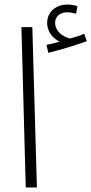

<svg xmlns="http://www.w3.org/2000/svg" viewBox="-20 -823 401 843"><path d="M192 -591C245 -604 314 -625 361 -642L350 -675C332 -667 311 -660 287 -654C254 -662 222 -687 222 -723C222 -750 243 -769 275 -769C289 -769 301 -766 314 -763L320 -796C306 -801 289 -803 274 -803C231 -803 187 -775 187 -722C187 -688 208 -656 242 -640C224 -635 209 -631 184 -626ZM93 0H142L122 -704H74Z"/></svg>

Font: Noto Sans Arabic UI XCn Lt
Style: Regular
Weight: 300
Width: 2
Designer: Monotype Design Team, Nadine Chahine and Nizar Qandah
Foundry: Monotype Imaging Inc.
Version: Version 2.010